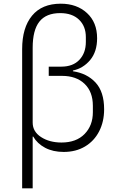

<svg xmlns="http://www.w3.org/2000/svg" viewBox="-20 -810 647 1040"><path d="M100 -544Q100 -660 153.5 -725Q207 -790 309 -790Q396 -790 451 -739.5Q506 -689 506 -603Q506 -530 468.5 -485Q431 -440 375 -428V-424Q451 -413 497.5 -363Q544 -313 544 -218Q544 -151 517 -98.5Q490 -46 440.5 -16.5Q391 13 325 13Q267 13 224.5 -9.5Q182 -32 160 -70H157V210H100ZM312 -449Q375 -449 410 -486Q445 -523 445 -583V-609Q445 -668 408 -703.5Q371 -739 306 -739Q230 -739 193.5 -693Q157 -647 157 -551V-146Q157 -97 202.5 -67.5Q248 -38 313 -38Q393 -38 438 -84Q483 -130 483 -202V-237Q483 -313 438 -356Q393 -399 316 -399H244V-449Z"/></svg>

Font: IBM Plex Sans JP Light
Style: Regular
Weight: 300
Designer: Mike Abbink; Paul van der Laan; Pieter van Rosmalen; Wujin Sim; Yejin Wi; Jinhee Kim; Boomi Park; Yona Kim; Kichan Ma
Foundry: Sandoll Inc.
Version: Version 1.002